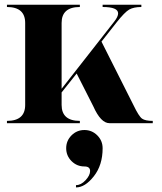

<svg xmlns="http://www.w3.org/2000/svg" viewBox="-20 -528 694 823"><path d="M419.9 107.4Q419.9 179.7 382.3 227.5Q344.7 275.4 305.7 275.4V265.6Q327.1 265.6 346.7 244.6Q366.2 223.6 366.2 205.1Q366.2 185.5 341.8 185.5Q309.6 185.5 286.6 162.6Q263.7 139.6 263.7 107.4Q263.7 75.2 286.6 52.2Q309.6 29.3 341.8 29.3Q374 29.3 397 52.2Q419.9 75.2 419.9 107.4ZM244.1 -429.7V-147.5L469.7 -435.5Q486.3 -456.5 486.3 -470.7Q486.3 -498 419.9 -498V-507.8H585.9V-498Q553.7 -498 534.2 -487.3Q514.6 -476.1 479.5 -431.6L415 -349.6L552.7 -76.2Q575.2 -29.3 588.9 -19.5Q602.5 -9.8 634.8 -9.8V0H449.2Q412.1 0 379.9 -72.3L308.6 -212.9L244.1 -131.8V-78.1Q244.1 -9.8 322.3 -9.8V0H9.8V-9.8Q87.9 -9.8 87.9 -78.1V-429.7Q87.9 -498 9.8 -498V-507.8H322.3V-498Q244.1 -498 244.1 -429.7Z"/></svg>

Font: spinweradC
Style: Bold
Weight: 700
Width: 7
Version: Version 0.3